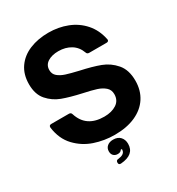

<svg xmlns="http://www.w3.org/2000/svg" viewBox="-224 -916 1152 1252"><g transform="rotate(-30 352.0 -290.0)"><path d="M35 -234V-238Q35 -253 52 -253H184Q200 -253 204 -238Q241 -121 376 -121Q432 -121 468.5 -145Q505 -169 505 -216Q505 -249 482 -269Q459 -289 424.5 -300Q390 -311 329 -324Q243 -343 188 -363.5Q133 -384 94 -428.5Q55 -473 55 -549Q55 -623 91 -674.5Q127 -726 190 -752Q253 -778 332 -778Q407 -778 472.5 -752.5Q538 -727 583.5 -675.5Q629 -624 644 -550L645 -545Q645 -538 640.5 -534.5Q636 -531 628 -531H498Q482 -531 478 -545Q461 -592 421.5 -616.5Q382 -641 328 -641Q279 -641 247.5 -621Q216 -601 216 -563Q216 -533 237.5 -515Q259 -497 291.5 -486.5Q324 -476 384 -462Q472 -443 529 -421.5Q586 -400 627 -352.5Q668 -305 668 -224Q668 -151 633 -97Q598 -43 532.5 -13.5Q467 16 376 16Q298 16 225.5 -8.5Q153 -33 100 -89Q47 -145 35 -234ZM314 198Q299 198 299 182Q299 163 317 163Q360 158 367 133Q369 125 369 119H360Q352 134 330 134Q311 134 299 122.5Q287 111 287 90Q287 66 304 51.5Q321 37 349 37Q384 37 402.5 57.5Q421 78 421 109Q421 190 317 198Z"/></g></svg>

Font: Open Sauce Two ExtraBold
Style: Regular
Weight: 800
Designer: Alfredo Marco Pradil
Foundry: Creative Sauce Fz LLC
Version: Version 1.477